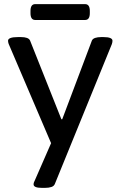

<svg xmlns="http://www.w3.org/2000/svg" viewBox="-20 -705 584 932"><path d="M184 207Q143 207 143 190Q143 188 143.5 184.5Q144 181 148 173L228 -10L22 -492Q21 -495 20 -499Q19 -503 19 -507Q19 -525 67 -525H82Q99 -525 110.5 -521Q122 -517 126 -508L278 -126H282L426 -508Q430 -517 442 -521Q454 -525 471 -525H482Q526 -525 526 -507Q526 -500 523 -491L247 186Q243 198 230 202.5Q217 207 198 207ZM151 -608Q128 -608 128 -641V-652Q128 -685 151 -685H393Q416 -685 416 -652V-641Q416 -608 393 -608Z"/></svg>

Font: Asap Semi Expanded Medium
Style: Regular
Weight: 500
Width: 6
Designer: Pablo Cosgaya
Foundry: Omnibus-Type
Version: Version 3.001; ttfautohint (v1.8.4.7-5d5b)